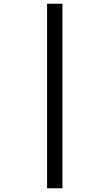

<svg xmlns="http://www.w3.org/2000/svg" viewBox="-20 -779 591 1036"><path d="M234 -759V237H317V-759Z"/></svg>

Font: Noto Sans Gujarati Medium
Style: Regular
Weight: 500
Designer: Jelle Bosma - Monotype Design Team, Universal Thirst
Foundry: Monotype Imaging Inc.
Version: Version 2.106